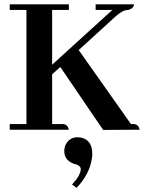

<svg xmlns="http://www.w3.org/2000/svg" viewBox="-20 -606 673 897"><path d="M411.1 113.3Q411.1 53.7 367.2 39.1Q355.5 35.2 342.8 35.2Q304.7 35.2 287.1 69.3Q280.3 84 280.3 99.6Q280.3 140.6 320.3 157.2Q327.1 160.2 333 161.1Q356.4 168 357.4 183.6Q356.4 213.9 316.4 255.9L337.9 271.5Q398.4 208 409.2 134.8Q411.1 123 411.1 113.3ZM301.8 0Q295.9 -24.4 275.4 -26.4H223.6V-258.8L261.7 -293L461.9 1L632.8 0Q627 -24.4 606.4 -26.4H591.8L347.7 -372.1L504.9 -515.6Q544.9 -553.7 565.4 -557.6Q573.2 -559.6 580.1 -559.6Q604.5 -567.4 606.4 -585.9H426.8V-559.6H504.9L223.6 -303.7V-559.6H301.8V-585.9H25.4V-559.6H103.5V-26.4H25.4V0Z"/></svg>

Font: Abhaya Libre
Style: Bold
Weight: 700
Designer: Pushpananda Ekanayake, Sol Matas, Pathum Egodawatta
Foundry: Mooniak
Version: Version 1.050 ; ttfautohint (v1.6)